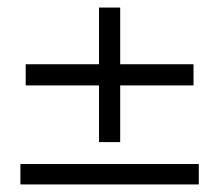

<svg xmlns="http://www.w3.org/2000/svg" viewBox="-20 -522 580 508"><path d="M242 -296H48V-352H242V-502H298V-352H492V-296H298V-146H242ZM34 -88H506V-34H34Z"/></svg>

Font: Minipax
Style: Regular
Weight: 400
Designer: Raphaël Ronot, Igor Stepanchenko (Cyrillic)
Foundry: steppetype
Version: Version 1.002